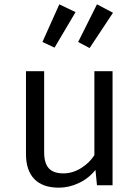

<svg xmlns="http://www.w3.org/2000/svg" viewBox="-20 -856 640 887"><path d="M176 -662 254 -836 329 -800 232 -636ZM341 -662 428 -836 502 -797 394 -634ZM184 -527V-153Q184 -102 205.5 -78.5Q227 -55 273 -55Q315 -55 354 -79Q393 -103 416 -139V-527H500V0H428L421 -71Q390 -32 344.5 -10.5Q299 11 252 11Q177 11 138.5 -29Q100 -69 100 -144V-527Z"/></svg>

Font: Fira Mono
Style: Regular
Weight: 400
Designer: Carrois Corporate & Edenspiekermann AG
Foundry: Carrois Corporate GbR & Edenspiekermann AG
Version: Version 3.206;PS 003.206;hotconv 1.0.70;makeotf.lib2.5.58329